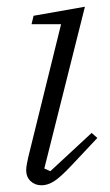

<svg xmlns="http://www.w3.org/2000/svg" viewBox="-20 -540 329 572"><path d="M104 12Q84 12 71 -0.5Q58 -13 58 -33Q58 -41 60 -51Q62 -61 64 -71L162 -468H74L80 -493L233 -520L112 -38L130 -30L253 -144L270 -129L192 -46Q160 -12 141 0Q122 12 104 12Z"/></svg>

Font: IBM Plex Serif Light
Style: Italic
Weight: 300
Italic angle: -14°
Designer: Mike Abbink, Paul van der Laan, Pieter van Rosmalen
Foundry: Bold Monday
Version: Version 3.001